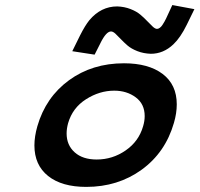

<svg xmlns="http://www.w3.org/2000/svg" viewBox="-20 -730 790 760"><path d="M662.1 -710 749.5 -693.8 719.2 -631.8Q694.3 -581.1 666.5 -554.7Q627 -517.1 577.1 -517.1Q547.9 -518.1 523.7 -527.6Q499.5 -537.1 484.6 -550Q469.7 -563 458 -575.4Q446.3 -587.9 436.8 -596.7Q427.2 -605.5 419.4 -605.5Q400.4 -605.5 377.9 -560.1Q377 -558.1 376.5 -557.1L354.5 -513.7L266.1 -527.3L296.9 -589.8Q316.9 -629.4 334 -650.4Q379.9 -704.6 443.8 -704.6Q472.7 -703.6 496.8 -694.1Q521 -684.6 536.1 -671.6Q551.3 -658.7 563.2 -646Q575.2 -633.3 584.7 -624.5Q594.2 -615.7 601.6 -615.7Q606.9 -615.7 612.5 -619.9Q618.2 -624 623 -631.3Q627.9 -638.7 631.1 -644.5Q634.3 -650.4 637.7 -657.2Q641.1 -664.1 641.1 -664.6ZM432.1 -371.1Q374 -371.1 320.6 -337.2Q267.1 -303.2 249.5 -242.2Q243.7 -220.7 243.7 -201.7Q243.7 -155.8 275.4 -127.2Q307.1 -98.6 362.8 -98.6Q425.3 -98.6 477.3 -134.5Q529.3 -170.4 546.4 -230Q552.7 -251 552.7 -270.5Q552.7 -318.4 517.3 -344.7Q481.9 -371.1 432.1 -371.1ZM470.7 -479.5Q567.9 -479.5 623.8 -437.3Q679.7 -395 679.7 -316.9Q679.7 -281.7 668.5 -243.7Q634.8 -126.5 540.8 -58.3Q446.8 9.8 321.3 9.8Q224.6 9.8 170.4 -33.4Q116.2 -76.7 116.2 -154.3Q116.2 -189.5 127.9 -230.5Q161.1 -345.2 253.2 -412.4Q345.2 -479.5 470.7 -479.5Z"/></svg>

Font: Cantarell
Style: Bold Italic
Weight: 700
Italic angle: -16°
Designer: Dave Crossland
Version: Version 1.004